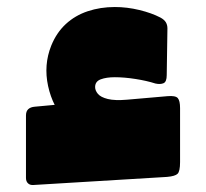

<svg xmlns="http://www.w3.org/2000/svg" viewBox="-20 -504 587 547"><path d="M76 23Q66 24 60 18.5Q54 13 54 3V-175Q54 -187 60.5 -193Q67 -199 79 -200L176 -209L169 -158Q130 -199 117 -259Q104 -319 126 -374Q141 -411 167.5 -435.5Q194 -460 230 -472Q266 -484 307 -484Q342 -484 377 -475.5Q412 -467 437 -454Q448 -448 452.5 -440.5Q457 -433 457 -423L455 -290Q455 -271 446 -267Q437 -263 423 -266Q398 -274 366 -279Q334 -284 307 -284Q283 -284 267 -278Q251 -272 251 -256Q251 -246 259 -236.5Q267 -227 287 -222Q307 -217 342 -220L457 -230Q480 -232 486.5 -224.5Q493 -217 493 -196V-42Q493 -16 486 -9Q479 -2 456 0Z"/></svg>

Font: Rubik Black
Style: Regular
Weight: 900
Designer: Hubert and Fischer
Foundry: Hubert and Fischer
Version: Version 2.300;gftools[0.9.30]